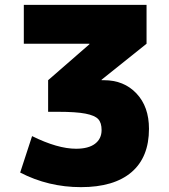

<svg xmlns="http://www.w3.org/2000/svg" viewBox="-20 -540 696 790"><path d="M398 -210H408Q490 -210 541.5 -155.5Q593 -101 593 -10Q593 107 521 168.5Q449 230 313 230Q179 230 63 170L112 20Q217 72 293 72Q344 72 371 51.5Q398 31 398 -5Q398 -35 384 -50Q370 -65 331.5 -72.5Q293 -80 218 -80H178V-210L348 -358V-360H78V-520H583V-360L398 -212Z"/></svg>

Font: Mplus 1p Black
Style: Regular
Weight: 900
Version: Version 1.061